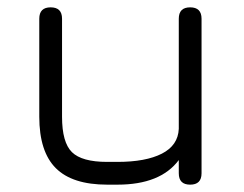

<svg xmlns="http://www.w3.org/2000/svg" viewBox="-20 -503 666 523"><path d="M87 -452Q87 -483 118 -483Q149 -483 149 -452V-185Q149 -115 176 -88.5Q203 -62 272 -62H300Q377 -62 421 -84.5Q465 -107 467 -152V-452Q467 -483 498 -483Q529 -483 529 -452V-31Q529 0 498 0Q467 0 467 -31V-67Q417 0 300 0H272Q177 0 132 -45Q87 -90 87 -185Z"/></svg>

Font: Jura Medium
Style: Regular
Weight: 500
Designer: Daniel Johnson, Alexei Vanyashin
Foundry: Daniel Johnson
Version: Version 5.103